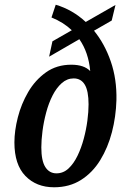

<svg xmlns="http://www.w3.org/2000/svg" viewBox="-20 -783 530 813"><path d="M209 10Q134 10 87.5 -38Q41 -86 41 -180Q41 -229 55.5 -286Q70 -343 99.5 -393.5Q129 -444 174.5 -476.5Q220 -509 282 -509Q336 -509 362 -482Q355 -561 316 -617L188 -543L202 -608L284 -655Q248 -689 198 -709L216 -763Q287 -742 343 -690L469 -762L453 -696L378 -653Q423 -598 449 -523Q475 -448 473 -359Q471 -289 454 -223.5Q437 -158 404.5 -105Q372 -52 323 -21Q274 10 209 10ZM219 -49Q248 -49 270 -69.5Q292 -90 308 -123Q324 -156 334.5 -195Q345 -234 350 -272Q355 -310 355 -341Q355 -398 339 -424.5Q323 -451 292 -451Q264 -451 241.5 -431Q219 -411 202.5 -378.5Q186 -346 175.5 -306.5Q165 -267 160 -228.5Q155 -190 155 -159Q155 -102 172 -75.5Q189 -49 219 -49Z"/></svg>

Font: Noto Serif ExtraCondensed SemiBold
Style: Italic
Weight: 600
Width: 2
Italic angle: -12°
Designer: Monotype Design Team
Foundry: Monotype Imaging Inc.
Version: Version 2.013